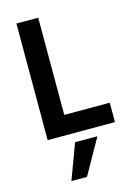

<svg xmlns="http://www.w3.org/2000/svg" viewBox="-136 -745 757 1072"><g transform="rotate(-15 242.0 -209.5)"><path d="M459 0H70V-674H196V-112H459ZM229 255H139L215 51H344Z"/></g></svg>

Font: Hind Jalandhar SemiBold
Style: Regular
Weight: 600
Designer: Namrata Goyal
Foundry: Indian Type Foundry
Version: Version 0.702;PS 1.0;hotconv 1.0.81;makeotf.lib2.5.63406